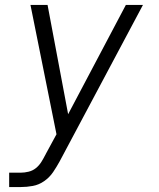

<svg xmlns="http://www.w3.org/2000/svg" viewBox="-20 -540 640 775"><path d="M17 215V157H64Q79 157 95.5 153Q112 149 125 138.5Q138 128 147 113.5Q156 99 163 85L164 84Q164 84 164 84Q164 84 164 84Q164 83 164 83Q164 83 164 83L208 2L103 -520H172L255 -79L488 -520H557L221 111Q209 133 194.5 154.5Q180 176 158.5 191Q137 206 112.5 210.5Q88 215 64 215Z"/></svg>

Font: Iosevka SS04 Light Extended
Style: Italic
Weight: 300
Width: 7
Italic angle: -9°
Monospace: yes
Designer: Belleve Invis
Foundry: Belleve Invis
Version: Version 19.0.0; ttfautohint (v1.8.4)